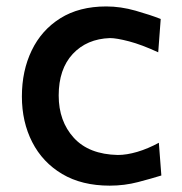

<svg xmlns="http://www.w3.org/2000/svg" viewBox="-20 -568 567 599"><path d="M322.3 11.2Q235.4 11.2 174.1 -25.1Q112.8 -61.5 80.6 -124.5Q48.3 -187.5 48.3 -267.1Q48.3 -347.2 78.9 -410.6Q109.4 -474.1 168.2 -511Q227.1 -547.9 311.5 -547.9Q356.4 -547.9 402.8 -534.7Q449.2 -521.5 481.4 -508.8L473.6 -404.8Q421.9 -428.7 382.6 -439Q343.3 -449.2 323.2 -449.2Q251 -446.8 207 -399.7Q163.1 -352.5 163.1 -270Q163.1 -189.9 210.2 -138.2Q257.3 -86.4 347.7 -84.5Q375 -84.5 408.2 -94.2Q441.4 -104 475.6 -122.6L483.4 -20.5Q453.6 -11.2 410.9 0Q368.2 11.2 322.3 11.2Z"/></svg>

Font: Pinar DS4-Medium
Style: Regular
Weight: 500
Designer: Amin Abedi
Version: Version 2.000